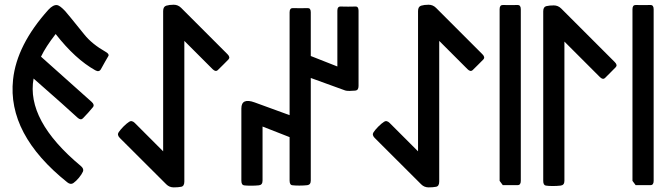

<svg xmlns="http://www.w3.org/2000/svg" viewBox="-20 -812 2902 832"><path d="M189.9 -770Q210.4 -792 227.5 -790Q239.7 -788.1 262.2 -764.2Q270.5 -755.4 345.7 -662.1Q378.4 -621.1 438.5 -586.9Q454.6 -577.6 449.5 -569.1Q444.3 -560.5 435.1 -544.2Q425.8 -527.8 417.7 -512.9Q409.7 -498 393.1 -507.3Q305.7 -556.2 221.2 -664.6Q178.2 -609.4 157.7 -566.4Q205.1 -523.4 377 -370.6Q391.1 -357.9 382.6 -347.4Q374 -336.9 361.6 -323Q349.1 -309.1 339.4 -299.3Q329.6 -289.6 315.9 -302.2Q272.9 -342.3 125.5 -471.7Q92.8 -290.5 330.1 -92.8Q344.7 -80.6 339.4 -68.4Q334 -56.2 322 -41.7Q310.1 -27.3 298.1 -18.8Q286.1 -10.3 271.5 -22Q11.2 -230 36.6 -467.3Q52.7 -617.7 189.9 -770Z M564.5 -278.8 687 -156.2V-764.2Q687 -783.2 700.4 -787.4Q713.9 -791.5 732.7 -791.5Q751.5 -791.5 765.1 -777.8L965.8 -577.1Q979 -564 970 -554.4Q960.9 -544.9 947.5 -531.7Q934.1 -518.6 924.3 -508.8Q914.6 -499 901.4 -512.2L778.8 -634.8V-25.4Q778.8 -5.4 765.4 -2.7Q752 0 732.9 0Q713.9 0 700.7 -13.2L499.5 -213.9Q486.3 -227.1 494.1 -238.8Q502 -250.5 515.1 -263.7Q528.3 -276.9 539.8 -284.4Q551.3 -292 564.5 -278.8Z M1533.7 -765.6V-439.5Q1533.7 -420.9 1520 -419.4Q1506.3 -418 1494.6 -418Q1481.4 -418 1476.1 -419.9L1326.7 -474.1V-29.8Q1326.7 -11.2 1311.3 -9.5Q1295.9 -7.8 1277.1 -7.8Q1258.3 -7.8 1246.6 -9.3Q1234.9 -10.7 1234.9 -29.8V-217.8L1117.7 -263.7V-29.3Q1117.7 -10.7 1102.1 -9Q1086.4 -7.3 1067.9 -7.3Q1049.3 -7.3 1037.6 -8.8Q1025.9 -10.3 1025.9 -29.3V-341.8Q1025.9 -389.2 1083.5 -368.2L1234.9 -313V-758.8Q1234.9 -777.3 1249 -776.9Q1263.2 -776.4 1281.7 -776.4Q1300.3 -776.4 1313.5 -776.9Q1326.7 -777.3 1326.7 -758.8V-569.3L1441.9 -523.9V-765.6Q1441.9 -784.2 1456.1 -783.7Q1470.2 -783.2 1488.8 -783.2Q1507.3 -783.2 1520.5 -783.7Q1533.7 -784.2 1533.7 -765.6Z M1668.9 -278.8 1791.5 -156.2V-764.2Q1791.5 -783.2 1804.9 -787.4Q1818.4 -791.5 1837.2 -791.5Q1856 -791.5 1869.6 -777.8L2070.3 -577.1Q2083.5 -564 2074.5 -554.4Q2065.4 -544.9 2052 -531.7Q2038.6 -518.6 2028.8 -508.8Q2019 -499 2005.9 -512.2L1883.3 -634.8V-25.4Q1883.3 -5.4 1869.9 -2.7Q1856.4 0 1837.4 0Q1818.4 0 1805.2 -13.2L1604 -213.9Q1590.8 -227.1 1598.6 -238.8Q1606.4 -250.5 1619.6 -263.7Q1632.8 -276.9 1644.3 -284.4Q1655.8 -292 1668.9 -278.8Z M2236.8 -772V-28.3Q2236.8 -9.8 2223.1 -9.8H2190.9H2158.7L2145 -28.3V-772Q2145 -790.5 2158.7 -790.3Q2172.4 -790 2190.9 -790Q2209.5 -790 2223.1 -790.3Q2236.8 -790.5 2236.8 -772Z M2334 -763.2Q2334 -782.2 2347.4 -785.4Q2360.8 -788.6 2379.6 -788.6Q2398.4 -788.6 2412.1 -774.9L2644 -543Q2657.2 -529.8 2647.9 -520.5Q2638.7 -511.2 2625.5 -497.8Q2612.3 -484.4 2602.3 -474.6Q2592.3 -464.8 2579.1 -478.5L2425.8 -631.8V-28.3Q2425.8 -9.8 2409.7 -7.8Q2393.6 -5.9 2375 -5.9Q2356.4 -5.9 2345.2 -7.8Q2334 -9.8 2334 -28.3Z M2812.5 -772V-28.3Q2812.5 -9.8 2798.8 -9.8H2766.6H2734.4L2720.7 -28.3V-772Q2720.7 -790.5 2734.4 -790.3Q2748 -790 2766.6 -790Q2785.2 -790 2798.8 -790.3Q2812.5 -790.5 2812.5 -772Z"/></svg>

Font: Tonyukuk
Style: Regular
Weight: 400
Designer: facebook.com/biligbitig
Foundry: facebook.com/biligbitig
Version: Version 1.0